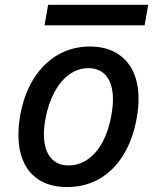

<svg xmlns="http://www.w3.org/2000/svg" viewBox="-20 -748 640 776"><path d="M54.5 -203.5Q54.5 -241.5 62 -284Q77.5 -368.5 116.8 -430.8Q156 -493 214.2 -526.5Q272.5 -560 343 -560Q405 -560 449.2 -534.5Q493.5 -509 516.8 -461.5Q540 -414 540 -348Q540 -311.5 532.5 -270Q517 -184 478.5 -121.5Q440 -59 382.2 -25.5Q324.5 8 252 8Q188.5 8 144.2 -17.2Q100 -42.5 77.2 -90Q54.5 -137.5 54.5 -203.5ZM430 -281Q436.5 -319 436.5 -345.5Q436.5 -406.5 410.8 -439.5Q385 -472.5 336.5 -472.5Q295.5 -472.5 260.2 -447.2Q225 -422 200 -375.5Q175 -329 163.5 -266.5Q157.5 -233.5 157.5 -205.5Q157.5 -145.5 183.5 -112.5Q209.5 -79.5 256.5 -79.5Q299.5 -79.5 334.8 -104Q370 -128.5 394.5 -174Q419 -219.5 430 -281ZM174.5 -728.5H579L564.5 -645.5H160Z"/></svg>

Font: JuliaMono MediumItalic
Style: Regular
Weight: 500
Italic angle: -9°
Monospace: yes
Designer: cormullion
Foundry: corm
Version: Version 0.049; ttfautohint (v1.8.4)